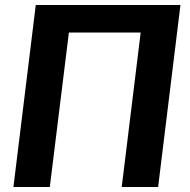

<svg xmlns="http://www.w3.org/2000/svg" viewBox="-20 -745 759 765"><path d="M610 0H465L540.5 -615.5H254.5L178.5 0H33.5L122.5 -725H699Z"/></svg>

Font: Lato Heavy
Style: Italic
Weight: 800
Italic angle: -7°
Designer: Lukasz Dziedzic
Foundry: tyPoland Lukasz Dziedzic
Version: Version 2.007; 2014-02-27